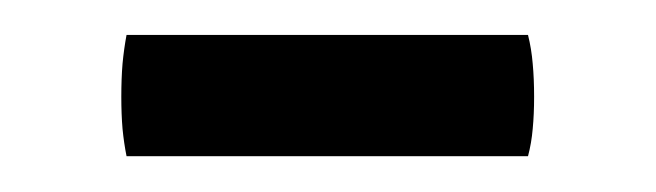

<svg xmlns="http://www.w3.org/2000/svg" viewBox="-20 -320 376 110"><path d="M52.5 -230.5Q51 -238 50.2 -246.2Q49.5 -254.5 49.5 -264.5Q49.5 -275 50.2 -283.5Q51 -292 52.5 -300H282.5Q284.5 -292 285.2 -283.5Q286 -275 286 -264.5Q286 -254.5 285.2 -246.2Q284.5 -238 282.5 -230.5Z"/></svg>

Font: Signika
Style: Regular
Weight: 300
Designer: Anna Giedry
Foundry: Anna Giedry
Version: Version 2.000